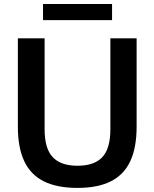

<svg xmlns="http://www.w3.org/2000/svg" viewBox="-20 -932 774 962"><path d="M368.5 9.5Q265 9.5 199 -23.8Q133 -57 101.2 -125Q69.5 -193 69.5 -297V-740H203.5V-284Q203.5 -188 244 -144.8Q284.5 -101.5 368.5 -101.5Q452.5 -101.5 492.8 -144.8Q533 -188 533 -284V-740H664.5V-297Q664.5 -193 633 -125Q601.5 -57 536 -23.8Q470.5 9.5 368.5 9.5ZM195.5 -831V-912H541.5V-831Z"/></svg>

Font: Encode Sans Condensed Thin SemiBold
Style: Regular
Weight: 600
Version: Version 3.002